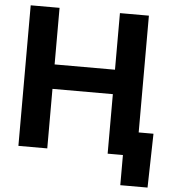

<svg xmlns="http://www.w3.org/2000/svg" viewBox="-59 -781 874 990"><g transform="rotate(5 378.5 -286.0)"><path d="M59.6 0V-727.5H209V-434.6H521.5V-727.5H671.4V0H521.5V-308.1H209V0ZM600.6 156.2V0H558.6V-123H748L741.7 156.2Z"/></g></svg>

Font: Inter 24pt
Style: Bold
Weight: 700
Designer: Rasmus Andersson
Foundry: rsms
Version: Version 4.001;git-66647c0bb